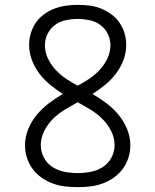

<svg xmlns="http://www.w3.org/2000/svg" viewBox="-20 -763 640 791"><path d="M300 8Q274 8 248 5Q222 2 197.5 -7Q173 -16 151.5 -31Q130 -46 114.5 -67Q99 -88 91 -113Q83 -138 83 -164Q83 -199 96.5 -231.5Q110 -264 132 -290.5Q154 -317 182 -338Q210 -359 239 -376Q212 -393 187 -413.5Q162 -434 142.5 -459.5Q123 -485 111.5 -515.5Q100 -546 100 -578Q100 -602 107 -626Q114 -650 128 -670Q142 -690 162 -704.5Q182 -719 204.5 -727.5Q227 -736 251.5 -739.5Q276 -743 300 -743Q324 -743 348.5 -740Q373 -737 395.5 -728Q418 -719 438 -704.5Q458 -690 472 -670Q486 -650 493 -626Q500 -602 500 -578Q500 -546 488.5 -515.5Q477 -485 457.5 -459.5Q438 -434 413 -413.5Q388 -393 361 -376Q390 -359 418 -338Q446 -317 468 -290.5Q490 -264 503.5 -231.5Q517 -199 517 -164Q517 -138 509 -113Q501 -88 485.5 -67Q470 -46 448.5 -31Q427 -16 402.5 -7Q378 2 352 5Q326 8 300 8ZM300 -410Q325 -423 348.5 -439Q372 -455 391 -475.5Q410 -496 422.5 -522Q435 -548 435 -577Q435 -601 424 -623.5Q413 -646 393 -660.5Q373 -675 348.5 -680Q324 -685 300 -685Q276 -685 251.5 -680Q227 -675 207 -660.5Q187 -646 176 -623.5Q165 -601 165 -577Q165 -548 177.5 -522Q190 -496 209 -475.5Q228 -455 251.5 -439Q275 -423 300 -410ZM300 -50Q327 -50 353.5 -55Q380 -60 403 -74.5Q426 -89 439 -113.5Q452 -138 452 -165Q452 -196 437.5 -224Q423 -252 401.5 -273.5Q380 -295 353.5 -311Q327 -327 300 -342Q273 -327 246.5 -311Q220 -295 198.5 -273.5Q177 -252 162.5 -224Q148 -196 148 -165Q148 -138 161 -113.5Q174 -89 197 -74.5Q220 -60 246.5 -55Q273 -50 300 -50Z"/></svg>

Font: Iosevka Custom Light Extended
Style: Regular
Weight: 300
Width: 7
Monospace: yes
Designer: Belleve Invis
Foundry: Belleve Invis
Version: Version 11.2.4; ttfautohint (v1.8.4)